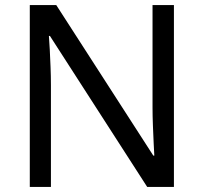

<svg xmlns="http://www.w3.org/2000/svg" viewBox="-20 -734 800 754"><path d="M663 0H558L176 -593H172Q174 -570 175.5 -538.5Q177 -507 178.5 -471.5Q180 -436 180 -399V0H97V-714H201L582 -123H586Q585 -139 583.5 -171Q582 -203 580.5 -241Q579 -279 579 -311V-714H663Z"/></svg>

Font: hexlkannada05
Style: Book
Weight: 400
Designer: Jelle Bosma - Monotype Design Team
Foundry: Monotype Imaging Inc.
Version: Version 2.003